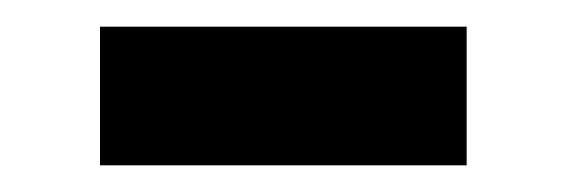

<svg xmlns="http://www.w3.org/2000/svg" viewBox="-20 -350 425 144"><path d="M55 -226V-330H330V-226Z"/></svg>

Font: MOST Montserrat SemiBold
Style: Regular
Weight: 600
Designer: Julieta Ulanovsky
Foundry: Julieta Ulanovsky
Version: Version 8.000;March 11, 2024;FontCreator 15.0.0.2926 64-bit